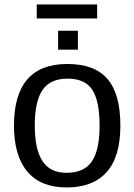

<svg xmlns="http://www.w3.org/2000/svg" viewBox="-20 -822 596 852"><path d="M514.2 -264.6Q514.2 -126 453.1 -58.1Q392.1 9.8 275.9 9.8Q160.2 9.8 101.1 -60.8Q42 -131.3 42 -264.6Q42 -538.1 278.8 -538.1Q399.9 -538.1 457 -471.4Q514.2 -404.8 514.2 -264.6ZM421.9 -264.6Q421.9 -374 389.4 -423.6Q356.9 -473.1 280.3 -473.1Q203.1 -473.1 168.7 -422.6Q134.3 -372.1 134.3 -264.6Q134.3 -160.2 168.2 -107.7Q202.1 -55.2 274.9 -55.2Q354 -55.2 387.9 -106Q421.9 -156.7 421.9 -264.6ZM325.7 -685.5V-601.6H237.8V-685.5ZM143.1 -802.2H411.1V-740.2H143.1Z"/></svg>

Font: Arimo
Style: Regular
Weight: 400
Designer: Steve Matteson
Foundry: Monotype Imaging Inc.
Version: Version 1.33